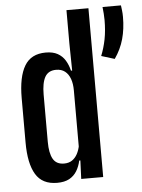

<svg xmlns="http://www.w3.org/2000/svg" viewBox="-50 -704 558 753"><g transform="rotate(-5 229.0 -328.0)"><path d="M145 7Q86.5 7 60.8 -35.8Q35 -78.5 35 -161.5V-336Q35 -419.5 60.8 -462.8Q86.5 -506 144.5 -506Q172.5 -506 191 -495.8Q209.5 -485.5 220.5 -467.5Q231.5 -449.5 237 -426.5H262.5L241.5 -348.5Q241.5 -375 234.5 -394.2Q227.5 -413.5 213.8 -424.2Q200 -435 179 -435Q148.5 -435 135.2 -411.8Q122 -388.5 122 -342.5V-156.5Q122 -112 135 -89Q148 -66 178.5 -66Q197 -66 209.8 -74.5Q222.5 -83 230.8 -98.2Q239 -113.5 242.5 -132.5L257 -72.5H238.5Q233.5 -49.5 222.5 -31.5Q211.5 -13.5 192.8 -3.2Q174 7 145 7ZM240 0 243.5 -86H241.5V-394L242 -405L240 -533V-664.5H326.5V0ZM454.5 -664.5Q455.5 -656.5 457 -644.8Q458.5 -633 458.5 -618.5Q458.5 -571.5 447.5 -532Q436.5 -492.5 412 -457.5L360 -473.5Q372 -503 378.8 -537.2Q385.5 -571.5 385.5 -613Q385.5 -626 384.5 -638Q383.5 -650 382 -664.5Z"/></g></svg>

Font: Anek Latin Condensed Medium
Style: Regular
Weight: 500
Width: 3
Designer: Yesha Goshar
Foundry: Ek Type
Version: Version 1.003